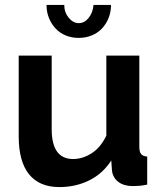

<svg xmlns="http://www.w3.org/2000/svg" viewBox="-20 -750 658 780"><path d="M221 10Q140 10 98 -42Q56 -94 56 -196V-524H190V-225Q190 -104 277 -104Q316 -104 352.5 -127.5Q389 -151 412 -199V-524H546V-154Q546 -133 553.5 -124Q561 -115 578 -114V0Q558 4 544.5 5Q531 6 520 6Q484 6 461.5 -10.5Q439 -27 435 -56L432 -98Q397 -44 342 -17Q287 10 221 10ZM300 -656Q323 -656 340 -677Q357 -698 360 -730H431Q431 -701 421 -676.5Q411 -652 394 -634Q377 -616 352.5 -606Q328 -596 300 -596Q271 -596 247 -606Q223 -616 206 -634Q189 -652 179 -676.5Q169 -701 169 -730H241Q241 -700 259 -678Q277 -656 300 -656Z"/></svg>

Font: PTCRaleway
Style: Bold
Weight: 700
Designer: Matt McInerney, Pablo Impallari, Rodrigo Fuenzalida
Foundry: Matt McInerney, Pablo Impallari, Rodrigo Fuenzalida
Version: Version 3.000g; ttfautohint (v1.5) -l 8 -r 28 -G 28 -x 14 -D